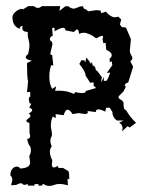

<svg xmlns="http://www.w3.org/2000/svg" viewBox="-20 -610 484 631"><path d="M16.6 -1 20.5 -18.1Q20.5 -28.3 14.2 -33.2V-36.6Q14.2 -46.4 20 -54.4Q25.9 -62.5 35.6 -62.5Q42 -62.5 46.9 -56.2Q79.1 -58.1 79.1 -75.7L76.2 -97.7Q81.5 -106 81.5 -116.2Q81.5 -121.6 80.1 -127.4Q71.8 -136.2 69.3 -153.3Q79.1 -154.3 79.1 -162.6Q79.1 -166.5 77.1 -171.9L76.7 -205.6Q66.4 -209 66.4 -212.9Q66.4 -214.8 68.6 -216.8Q70.8 -218.8 73.2 -220.7Q75.7 -222.7 77.9 -224.6Q80.1 -226.6 80.1 -229Q80.1 -232.9 74.7 -236.8Q85.9 -243.7 85.9 -248Q85.9 -252.9 76.2 -255.9L82.5 -269L77.1 -271L74.7 -283.7Q74.7 -291 79.6 -292.5L79.1 -308.6L68.8 -306.6L72.3 -342.3Q70.3 -350.6 69.6 -363.8Q68.8 -377 68.8 -394.5V-402.8L84.5 -410.6Q64.5 -414.6 64.5 -421.9Q64.5 -426.3 72.3 -432.1Q76.7 -448.2 76.7 -461.9Q76.7 -471.7 71.3 -490.2V-504.9Q53.2 -505.4 53.2 -518.1L54.2 -525.4Q44.9 -523.4 44.9 -516.1V-515.1Q21 -523.9 21 -552.2Q21 -559.6 25.1 -564.9Q29.3 -570.3 34.4 -574Q39.6 -577.6 44.4 -579.3Q49.3 -581.1 50.3 -581.1L56.2 -579.6L72.8 -589.8H91.8Q98.1 -584 105 -584Q110.8 -584 117.7 -589.8H177.7L175.3 -574.2L194.8 -589.4H204.6Q213.9 -581.5 223.6 -581.5Q235.4 -585 239 -587.2Q242.7 -589.4 253.4 -589.4V-588.4Q253.4 -580.6 261.7 -579.6L270 -572.8L296.9 -576.7L311 -575.2V-572.8Q311 -567.4 315.4 -567.4L327.6 -571.8Q343.8 -553.2 358.9 -553.2L368.7 -555.2L378.4 -545.9L374 -529.8L380.4 -521L394 -519.5L410.2 -481.4L406.7 -444.3Q406.7 -435.5 410.9 -429.7Q415 -423.8 415 -418.5Q415 -413.1 408.2 -409.2L417.5 -390.6L401.4 -338.9Q391.6 -336.9 389.6 -329.6L393.6 -325.2L385.7 -309.1L370.6 -294.4Q369.6 -292.5 369.6 -290.5Q369.6 -285.2 379.4 -281.2L385.7 -274.4Q385.7 -249 392.6 -249H393.6Q408.7 -223.1 427.2 -206.5L406.2 -190.9L399.4 -195.3L380.9 -178.2Q382.8 -184.1 382.8 -189Q382.8 -200.7 371.6 -206.5L386.2 -213.9H364.7Q351.1 -221.7 348.6 -242.2L354 -235.8L344.7 -249L340.8 -255.9H329.1L325.7 -243.2Q311 -250.5 303.2 -250.5Q294.9 -250.5 294.9 -241.7L267.6 -245.1L268.6 -240.7Q268.6 -235.4 258.8 -235.4L237.8 -238.3L218.8 -234.9Q209 -249.5 202.1 -249.5Q194.3 -249.5 189.5 -231.4L162.6 -234.9L163.6 -222.2L153.3 -227.1Q147 -213.9 147 -194.8L150.9 -169.9Q150.9 -163.1 148.2 -158.4Q145.5 -153.8 145.5 -147.5Q145.5 -139.6 149.9 -128.9Q144 -121.6 144 -110.8Q144 -98.1 151.9 -83L150.4 -70.3Q150.4 -59.6 157.2 -59.6Q161.6 -59.6 169.9 -64.9L172.4 -58.1H187L202.1 -49.3Q207.5 -49.3 207.5 -27.3V-21L202.1 -22.5L203.1 -1Q187.5 -5.4 175.3 -5.4Q165.5 -5.4 157.7 -2.2Q149.9 1 142.6 1Q130.9 1 121.6 -6.3L117.7 0H106L106.4 -5.4L92.3 -4.4L94.2 0H71.3L70.8 -5.9Q65.9 -2.4 60.5 -2.4Q56.6 -2.4 54.4 -5.1Q52.2 -7.8 48.3 -7.8Q43.5 -7.8 33.7 -2.4ZM228.5 -307.6Q236.8 -304.2 250.5 -304.2Q262.2 -304.2 262.2 -311L295.9 -320.8L287.6 -328.6V-339.4L276.4 -337.9L261.2 -361.8V-362.3Q261.2 -374.5 240.7 -399.9L247.6 -412.1L257.8 -411.6L259.8 -403.8L263.7 -420.9L270.5 -412.6L278.8 -400.4L282.2 -406.2L284.2 -395.5Q293.5 -391.6 293.7 -385.3Q293.9 -378.9 300.3 -376L314.9 -356.4L311.5 -338.9L321.8 -356.9L320.8 -344.2H329.1Q333.5 -345.7 342.3 -371.6L331.1 -370.1L349.1 -396L347.2 -408.7L340.8 -405.3L340.3 -417Q347.2 -422.9 347.2 -428.7Q347.2 -438.5 329.1 -446.3L327.1 -469.7L319.8 -467.8L316.9 -481.4L318.8 -488.8Q318.8 -492.2 315.4 -492.2Q310.5 -492.2 296.4 -483.9Q272 -502.4 254.4 -502.4Q246.6 -502.4 239.7 -498.5Q238.8 -513.2 233.9 -513.2Q230 -513.2 222.7 -504.9L194.8 -510.3Q194.8 -518.6 187.5 -518.6Q178.7 -518.6 159.2 -506.8L159.7 -513.2Q159.7 -519 156.2 -519L151.4 -517.1L153.3 -492.2Q144 -490.2 144 -480.5V-477.5Q152.3 -474.6 152.3 -464.4L145.5 -434.6Q145.5 -429.2 149.4 -429.2L151.4 -429.7L155.3 -394.5L148.4 -396Q142.1 -380.4 142.1 -356.9Q142.1 -334.5 151.4 -317.9L164.6 -326.2L161.1 -311.5L173.8 -312Q201.7 -312 222.7 -301.3Z"/></svg>

Font: Truetypewriter PolyglOTT
Style: Regular
Weight: 400
Designer: Sergey Beatoff a.k.a. Sam_T
Version: Version 3.76